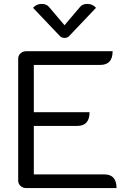

<svg xmlns="http://www.w3.org/2000/svg" viewBox="-20 -962 664 982"><path d="M73 -662Q73 -678 85 -689Q97 -700 114 -700H556Q556 -630 493 -630H153V-388H438Q438 -318 375 -318H153V-70H514Q576 -70 576 0H114Q97 0 85 -11Q73 -22 73 -38ZM389 -926Q402 -942 426 -942Q454 -942 471 -922L335 -779Q326 -768 310 -768Q294 -768 285 -779L149 -922Q166 -942 194 -942Q218 -942 231 -926L310 -833Z"/></svg>

Font: K2D Light
Style: Regular
Weight: 300
Designer: Katatrad Aksorn Co.,Ltd.
Foundry: Cadson Demak Co.,Ltd.
Version: Version 1.000; ttfautohint (v1.6)